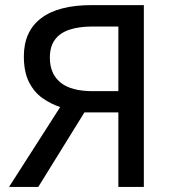

<svg xmlns="http://www.w3.org/2000/svg" viewBox="-20 -734 681 754"><path d="M311.5 -292.5 130.4 0H15.6L216.3 -313.5Q179.7 -325.7 147 -348.6Q114.3 -371.6 94 -411.4Q73.7 -451.2 73.7 -512.7Q73.7 -610.8 141.4 -662.4Q209 -713.9 339.8 -713.9H544.9V0H444.8V-292.5ZM444.8 -629.9H343.8Q289.6 -629.9 252.2 -617.2Q214.8 -604.5 195.3 -577.6Q175.8 -550.8 175.8 -507.3Q175.8 -444.3 217.3 -410.2Q258.8 -376 344.2 -376H444.8Z"/></svg>

Font: Open Sans Medium
Style: Regular
Weight: 500
Designer: Monotype Design Team
Foundry: Monotype Imaging Inc.
Version: Version 3.000